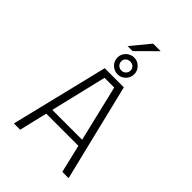

<svg xmlns="http://www.w3.org/2000/svg" viewBox="-296 -1176 1301 1301"><g transform="rotate(45 355.0 -525.0)"><path d="M266.5 -915.5 377 -1049.5H449.5L314.5 -915.5ZM354 -732Q320.5 -732 296.5 -755.2Q272.5 -778.5 272.5 -812.5Q272.5 -845.5 296.5 -869Q320.5 -892.5 354 -892.5Q386 -892.5 409.8 -869Q433.5 -845.5 433.5 -812.5Q433.5 -779 410 -755.5Q386.5 -732 354 -732ZM354 -768.5Q372.5 -768.5 385.2 -781Q398 -793.5 398 -813.5Q398 -831 385.2 -842.8Q372.5 -854.5 354 -854.5Q335 -854.5 322 -843Q309 -831.5 309 -813.5Q309 -793.5 322 -781Q335 -768.5 354 -768.5ZM556.5 0 508.5 -202H200.5L152.5 0H92.5L263 -700H446L616.5 0ZM308 -653 211.5 -249H497.5L401 -653Z"/></g></svg>

Font: League Mono UltraLight
Style: Regular
Weight: 200
Width: 6
Designer: Tyler Finck
Foundry: The League of Moveable Type / Tyler Finck
Version: Version 2.210